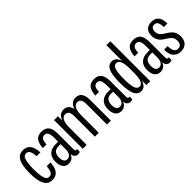

<svg xmlns="http://www.w3.org/2000/svg" viewBox="103 -1598 2476 2476"><g transform="rotate(-45 1341.5 -359.5)"><path d="M181.2 9.8Q102.1 9.8 67.1 -59.1Q32.2 -127.9 32.2 -262.2Q32.2 -396 66.9 -464.6Q101.6 -533.2 181.2 -533.2Q244.1 -533.2 279.3 -491.2Q314.5 -449.2 320.8 -353H252Q246.6 -416 230.7 -445.6Q214.8 -475.1 181.2 -475.1Q155.8 -475.1 139.6 -458Q123.5 -440.9 113.8 -392.8Q104 -344.7 104 -262.2Q104 -180.2 113.8 -132.1Q123.5 -84 139.6 -66.4Q155.8 -48.8 181.2 -48.8Q213.9 -48.8 230.2 -77.1Q246.6 -105.5 252 -169.9H320.8Q314.5 -72.8 278.3 -31.5Q242.2 9.8 181.2 9.8Z M479.5 9.8Q426.8 9.8 399.2 -27.3Q371.6 -64.5 371.6 -127.9Q371.6 -209.5 415 -249.3Q458.5 -289.1 532.7 -289.1H579.6V-356.9Q579.6 -415 565.4 -445.6Q551.3 -476.1 515.6 -476.1Q484.9 -476.1 467.5 -452.6Q450.2 -429.2 449.7 -370.1H381.8Q386.2 -451.2 418 -492.2Q449.7 -533.2 518.6 -533.2Q585.4 -533.2 618.2 -492.7Q650.9 -452.1 650.9 -356.9V-101.1Q650.9 -74.2 654.3 -60.5Q657.7 -46.9 669.9 -46.9Q677.2 -46.9 685.5 -51.8V-1Q674.3 8.8 644.5 8.8Q617.7 8.8 599.1 -11.7Q580.6 -32.2 580.6 -64V-65.9H579.6Q569.8 -30.3 543 -10.3Q516.1 9.8 479.5 9.8ZM442.9 -138.2Q442.9 -43.9 504.9 -43.9Q539.1 -43.9 559.3 -71.5Q579.6 -99.1 579.6 -149.9V-244.1H539.6Q489.7 -244.1 466.3 -215.3Q442.9 -186.5 442.9 -138.2Z M739.3 0V-522.9H808.6L810.5 -450.2H813.5Q827.1 -490.7 855.2 -512Q883.3 -533.2 922.4 -533.2Q963.9 -533.2 988.8 -510.7Q1013.7 -488.3 1024.4 -441.9H1028.3Q1040.5 -483.9 1069.6 -508.5Q1098.6 -533.2 1138.7 -533.2Q1197.3 -533.2 1224.9 -493.4Q1252.4 -453.6 1252.4 -369.1V0H1181.6V-360.8Q1181.6 -424.8 1165.3 -450Q1148.9 -475.1 1114.3 -475.1Q1031.2 -475.1 1031.2 -313V0H960.4V-360.8Q960.4 -425.3 944.3 -450.2Q928.2 -475.1 893.6 -475.1Q810.5 -475.1 810.5 -313V0Z M1437 9.8Q1384.3 9.8 1356.7 -27.3Q1329.1 -64.5 1329.1 -127.9Q1329.1 -209.5 1372.6 -249.3Q1416 -289.1 1490.2 -289.1H1537.1V-356.9Q1537.1 -415 1522.9 -445.6Q1508.8 -476.1 1473.1 -476.1Q1442.4 -476.1 1425 -452.6Q1407.7 -429.2 1407.2 -370.1H1339.4Q1343.8 -451.2 1375.5 -492.2Q1407.2 -533.2 1476.1 -533.2Q1543 -533.2 1575.7 -492.7Q1608.4 -452.1 1608.4 -356.9V-101.1Q1608.4 -74.2 1611.8 -60.5Q1615.2 -46.9 1627.4 -46.9Q1634.8 -46.9 1643.1 -51.8V-1Q1631.8 8.8 1602.1 8.8Q1575.2 8.8 1556.6 -11.7Q1538.1 -32.2 1538.1 -64V-65.9H1537.1Q1527.3 -30.3 1500.5 -10.3Q1473.6 9.8 1437 9.8ZM1400.4 -138.2Q1400.4 -43.9 1462.4 -43.9Q1496.6 -43.9 1516.8 -71.5Q1537.1 -99.1 1537.1 -149.9V-244.1H1497.1Q1447.3 -244.1 1423.8 -215.3Q1400.4 -186.5 1400.4 -138.2Z M1799.8 9.8Q1771 9.8 1749.8 -3.4Q1728.5 -16.6 1711.9 -46.9Q1695.3 -77.1 1686.8 -130.9Q1678.2 -184.6 1678.2 -261.2Q1678.2 -359.4 1692.1 -419.9Q1706.1 -480.5 1732.4 -506.8Q1758.8 -533.2 1799.8 -533.2Q1868.7 -533.2 1897 -450.2H1899.9V-729H1971.2V0H1901.9L1899.9 -73.2H1897Q1869.1 9.8 1799.8 9.8ZM1751 -261.2Q1751 -150.4 1767.3 -99.1Q1783.7 -47.9 1827.1 -47.9Q1861.8 -47.9 1880.9 -90.6Q1899.9 -133.3 1899.9 -220.2V-301.8Q1899.9 -387.7 1880.9 -431.9Q1861.8 -476.1 1827.1 -476.1Q1804.7 -476.1 1789.6 -462.9Q1774.4 -449.7 1766.1 -421.4Q1757.8 -393.1 1754.4 -355.2Q1751 -317.4 1751 -261.2Z M2151.9 9.8Q2099.1 9.8 2071.5 -27.3Q2043.9 -64.5 2043.9 -127.9Q2043.9 -209.5 2087.4 -249.3Q2130.9 -289.1 2205.1 -289.1H2252V-356.9Q2252 -415 2237.8 -445.6Q2223.6 -476.1 2188 -476.1Q2157.2 -476.1 2139.9 -452.6Q2122.6 -429.2 2122.1 -370.1H2054.2Q2058.6 -451.2 2090.3 -492.2Q2122.1 -533.2 2190.9 -533.2Q2257.8 -533.2 2290.5 -492.7Q2323.2 -452.1 2323.2 -356.9V-101.1Q2323.2 -74.2 2326.7 -60.5Q2330.1 -46.9 2342.3 -46.9Q2349.6 -46.9 2357.9 -51.8V-1Q2346.7 8.8 2316.9 8.8Q2290 8.8 2271.5 -11.7Q2252.9 -32.2 2252.9 -64V-65.9H2252Q2242.2 -30.3 2215.3 -10.3Q2188.5 9.8 2151.9 9.8ZM2115.2 -138.2Q2115.2 -43.9 2177.2 -43.9Q2211.4 -43.9 2231.7 -71.5Q2252 -99.1 2252 -149.9V-244.1H2211.9Q2162.1 -244.1 2138.7 -215.3Q2115.2 -186.5 2115.2 -138.2Z M2524.9 9.8Q2458 9.8 2421.1 -33.2Q2384.3 -76.2 2383.8 -162.1H2449.7Q2449.7 -103.5 2467 -72.8Q2484.4 -42 2524.9 -42Q2556.6 -42 2572.8 -63.7Q2588.9 -85.4 2588.9 -123Q2588.9 -146.5 2582.5 -164.6Q2576.2 -182.6 2561.8 -197.5Q2547.4 -212.4 2534.9 -221.4Q2522.5 -230.5 2499 -245.1Q2465.8 -265.1 2445.6 -283.2Q2425.3 -301.3 2410.6 -332Q2396 -362.8 2396 -402.8Q2396 -467.3 2429.4 -499.8Q2462.9 -532.2 2522.9 -532.2Q2653.8 -532.2 2653.8 -370.1H2588.9Q2587.4 -427.7 2572.5 -454.3Q2557.6 -481 2522 -481Q2464.8 -481 2464.8 -408.2Q2464.8 -387.2 2470.9 -370.6Q2477.1 -354 2490.2 -340.3Q2503.4 -326.7 2515.6 -317.6Q2527.8 -308.6 2548.8 -295.9Q2569.3 -283.7 2580.6 -276.1Q2591.8 -268.6 2609.1 -252.7Q2626.5 -236.8 2635.7 -221.4Q2645 -206.1 2652.3 -182.1Q2659.7 -158.2 2659.7 -129.9Q2659.7 -64 2624 -27.1Q2588.4 9.8 2524.9 9.8Z"/></g></svg>

Font: Lumene Sans Condensed
Style: Regular
Weight: 400
Width: 3
Designer: Deni Anggara
Version: Version 1.003;Glyphs 3.1.2 (3151)